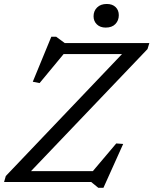

<svg xmlns="http://www.w3.org/2000/svg" viewBox="-34 -894 754 943"><path d="M699.5 -682.5 690.5 -653 102.5 -37 97.5 -53.5H422L537 -189.5L571 -187L474 28.5H449L414 0H-14L-5.5 -29.5L581 -645L586 -628.5H278.5L160.5 -486L127 -492.5L218 -713.5H242L284 -682.5ZM485 -758.5Q458 -758.5 441.8 -774.2Q425.5 -790 425.5 -814Q425.5 -840 442.8 -857.2Q460 -874.5 490.5 -874.5Q518 -874.5 533.8 -859.2Q549.5 -844 549.5 -819.5Q549.5 -793.5 532.8 -776Q516 -758.5 485 -758.5Z"/></svg>

Font: Newsreader 14pt
Style: Italic
Weight: 400
Italic angle: -17°
Designer: Hugues Gentile
Foundry: Production Type
Version: Version 1.003